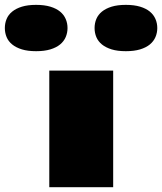

<svg xmlns="http://www.w3.org/2000/svg" viewBox="-64 -777 673 797"><path d="M458.5 -564.5Q423.8 -564.5 399.4 -572Q375 -579.6 359.1 -592.5Q343.3 -605.5 335.9 -623Q328.6 -640.6 328.6 -660.6Q328.6 -680.7 335.9 -698.2Q343.3 -715.8 359.1 -728.8Q375 -741.7 399.4 -749.3Q423.8 -756.8 458.5 -756.8Q492.7 -756.8 517.6 -749.3Q542.5 -741.7 558.1 -728.8Q573.7 -715.8 581.3 -698.2Q588.9 -680.7 588.9 -660.6Q588.9 -640.6 581.3 -623Q573.7 -605.5 558.1 -592.5Q542.5 -579.6 517.6 -572Q492.7 -564.5 458.5 -564.5ZM85.9 -564.5Q51.3 -564.5 26.9 -572Q2.4 -579.6 -13.4 -592.5Q-29.3 -605.5 -36.6 -623Q-43.9 -640.6 -43.9 -660.6Q-43.9 -680.7 -36.6 -698.2Q-29.3 -715.8 -13.4 -728.8Q2.4 -741.7 26.9 -749.3Q51.3 -756.8 85.9 -756.8Q120.1 -756.8 145 -749.3Q169.9 -741.7 185.5 -728.8Q201.2 -715.8 208.7 -698.2Q216.3 -680.7 216.3 -660.6Q216.3 -640.6 208.7 -623Q201.2 -605.5 185.5 -592.5Q169.9 -579.6 145 -572Q120.1 -564.5 85.9 -564.5ZM140.6 -483.9H405.8V0H140.6Z"/></svg>

Font: Poller One
Style: Regular
Weight: 400
Designer: Yvonne Schttler
Foundry: Yvonne Schttler
Version: Version 1.002